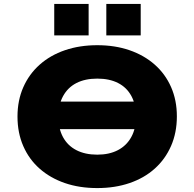

<svg xmlns="http://www.w3.org/2000/svg" viewBox="-20 -946 989 977"><path d="M190 -289V-429H759V-289ZM475 11Q384 11 310 -14.5Q236 -40 182 -87.5Q128 -135 98.5 -202.5Q69 -270 69 -353Q69 -435 98.5 -502Q128 -569 182 -617Q236 -665 310.5 -690.5Q385 -716 475 -716Q565 -716 639 -690.5Q713 -665 767 -617.5Q821 -570 850.5 -503Q880 -436 880 -354Q880 -271 850.5 -203.5Q821 -136 767.5 -88Q714 -40 639.5 -14.5Q565 11 475 11ZM475 -159Q536 -159 580 -182Q624 -205 648 -248.5Q672 -292 672 -353Q672 -414 648.5 -457.5Q625 -501 581 -523.5Q537 -546 475 -546Q413 -546 369 -523.5Q325 -501 301 -457Q277 -413 277 -352Q277 -292 300.5 -248.5Q324 -205 368.5 -182Q413 -159 475 -159ZM521 -766V-926H696V-766ZM256 -766V-926H431V-766Z"/></svg>

Font: Nunito Sans 7pt SemiExpanded Black
Style: Regular
Weight: 900
Width: 6
Designer: Vernon Adams
Foundry: Vernon Adams
Version: Version 3.101;gftools[0.9.27]